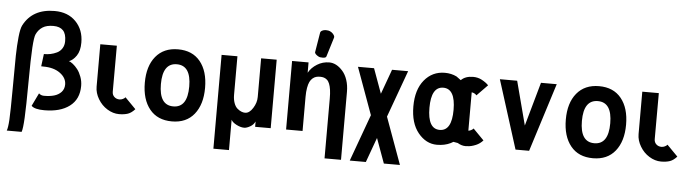

<svg xmlns="http://www.w3.org/2000/svg" viewBox="-54 -1025 5256 1463"><g transform="rotate(5 2573.5 -293.5)"><path d="M77.6 -615.2C68.8 -598.1 62 -567.9 57.6 -524.4C53.2 -481 50.3 -433.1 49.3 -380.9C48.3 -328.6 47.9 -244.1 47.4 -127.9C46.9 -11.7 45.4 67.4 43 109.4C40.5 151.4 36.1 179.2 30.3 193.4H144C150.4 176.3 154.8 139.6 157.7 83C160.6 26.4 162.6 -63.5 163.1 -186.5C163.6 -309.6 166 -398.4 169.4 -453.1C172.9 -507.8 178.2 -542.5 185.1 -556.6C196.3 -580.6 212.4 -599.1 232.9 -612.3C253.4 -625.5 280.8 -631.8 314.9 -631.8C348.1 -631.8 373 -623 389.6 -605.5C406.2 -587.9 414.1 -561 414.1 -523.9C414.1 -502.4 409.2 -484.4 399.4 -468.8C389.6 -453.1 376.5 -441.4 360.4 -433.6C344.2 -425.8 328.1 -420.4 312 -417C295.9 -413.6 278.8 -412.1 261.2 -412.1C253.4 -349.1 249.5 -317.4 249 -317.4C248.5 -317.4 253.9 -316.9 264.2 -316.9C318.4 -316.9 361.3 -305.2 394 -281.2C426.8 -257.3 442.9 -228.5 442.9 -194.8C442.9 -171.4 435.5 -151.9 421.4 -136.7C407.2 -121.6 388.7 -110.8 366.7 -104.5C344.7 -98.1 318.8 -95.2 289.6 -95.2C274.4 -95.2 261.2 -100.1 250.5 -110.4L202.6 -11.2C218.8 5.9 252 14.2 301.8 14.2C382.8 14.2 446.8 -3.4 494.1 -39.1C541.5 -74.7 565.4 -126.5 565.4 -194.8C565.4 -218.3 561.5 -241.2 553.2 -263.7C544.9 -286.1 535.2 -304.7 523.4 -319.8C511.7 -335 499.5 -347.2 487.3 -356.9C475.1 -366.7 464.8 -372.6 455.6 -374.5C476.6 -381.8 495.6 -397.9 512.7 -422.9C529.8 -447.8 538.1 -481.4 538.1 -523.9C538.1 -589.4 517.6 -642.6 477.1 -684.1C436.5 -725.6 382.3 -746.1 314.9 -746.1C202.1 -746.1 123 -702.6 77.6 -615.2Z M683.1 -523.9V-199.7C683.1 -167 692.4 -135.7 710.4 -105.5C728.5 -75.2 751.5 -51.3 780.8 -33.2C810.1 -15.1 840.3 -5.9 871.1 -5.9C897.9 -5.9 920.4 -9.3 939 -15.6C957.5 -22 975.1 -35.2 992.2 -54.2L909.7 -138.2C905.8 -132.8 899.4 -127.9 891.1 -124C882.8 -120.1 874 -117.7 865.7 -117.7C849.6 -117.7 835.9 -122.6 825.2 -132.8C814.5 -142.6 809.1 -155.8 809.1 -171.9V-199.7L809.6 -523.9Z M1169.4 -262.2C1169.4 -369.1 1205.6 -422.9 1277.8 -422.9C1350.1 -422.9 1386.2 -369.1 1386.2 -262.2C1386.2 -154.3 1350.1 -100.6 1277.8 -100.6C1205.6 -100.6 1169.4 -154.3 1169.4 -262.2ZM1046.4 -262.2C1046.4 -176.3 1066.9 -108.9 1106.9 -59.6C1147 -10.3 1203.6 14.2 1277.3 14.2C1350.6 14.2 1407.2 -10.7 1447.3 -60.5C1487.3 -110.4 1507.3 -177.2 1507.3 -262.2C1507.3 -347.2 1487.3 -414.1 1447.3 -463.4C1407.2 -512.7 1350.6 -537.1 1277.3 -537.1C1204.1 -537.1 1147.5 -512.2 1106.9 -462.9C1066.4 -413.6 1046.4 -346.7 1046.4 -262.2Z M1730 -38.1C1736.3 -24.9 1750.5 -12.7 1771.5 -2C1792.5 8.8 1812 14.2 1830.1 14.2C1843.3 14.2 1858.9 8.8 1876 -1C1893.1 -10.7 1905.3 -23.9 1913.1 -41V0H2032.2V-523.9H1913.1V-228C1913.1 -198.7 1904.3 -170.4 1886.7 -142.6C1869.1 -114.3 1849.1 -100.1 1827.1 -100.1C1817.9 -100.1 1808.1 -102.1 1797.9 -106.4C1787.6 -110.8 1776.9 -117.2 1766.6 -126.5C1756.3 -135.7 1748 -148.9 1741.7 -166.5C1735.4 -184.1 1731.9 -204.6 1731.9 -228V-523.9H1610.8V193.8H1730Z M2275.9 0V-261.7C2275.9 -287.6 2277.8 -310.5 2281.2 -330.1C2284.7 -349.6 2289.1 -364.7 2294.9 -376.5C2300.8 -388.2 2307.6 -397.5 2316.4 -404.8C2325.2 -412.1 2334 -417 2342.8 -419.4C2351.6 -421.9 2361.8 -423.3 2373 -423.3C2384.3 -423.3 2394 -421.9 2402.3 -419.4C2410.6 -417 2418.9 -412.1 2426.8 -405.3C2434.6 -398.4 2440.4 -388.7 2445.3 -377C2450.2 -365.2 2454.1 -349.6 2457 -330.6C2460 -311.5 2460.9 -288.6 2460.9 -262.2V-209.5V193.4H2586.9V-206.5V-326.2C2586.9 -359.4 2582.5 -389.6 2573.2 -417.5C2564 -445.3 2551.3 -467.3 2536.1 -484.4C2521 -501.5 2504.9 -515.1 2487.3 -524.4C2469.7 -533.7 2451.7 -538.1 2433.6 -538.1C2399.9 -538.1 2369.1 -529.3 2340.8 -511.7C2312.5 -494.1 2290.5 -472.2 2275.9 -445.3V-524.4H2149.9V0ZM2407.7 -582 2452.6 -728.5C2453.1 -730.5 2453.6 -731.9 2453.6 -733.9C2453.6 -737.3 2452.6 -741.2 2450.7 -745.1C2446.8 -753.4 2439.9 -761.2 2431.2 -767.6C2422.4 -773.9 2413.6 -777.8 2405.3 -779.3C2400.4 -780.3 2394.5 -780.8 2388.2 -780.8H2381.8C2373 -780.3 2365.7 -777.8 2359.4 -774.9C2350.6 -771 2345.2 -765.1 2343.8 -757.8L2318.8 -606.4C2318.4 -604 2319.3 -601.6 2320.3 -599.1C2323.2 -593.3 2328.1 -587.9 2336.9 -582C2345.7 -576.2 2353 -572.3 2358.9 -571.3C2364.7 -570.3 2372.1 -569.8 2380.4 -569.8C2388.7 -569.8 2395 -570.8 2399.9 -573.2C2403.8 -575.2 2406.7 -578.1 2407.7 -582Z M3037.6 193.4 2907.2 -165 3037.6 -523.9H2914.6L2845.7 -334.5L2776.9 -523.9H2653.8L2784.2 -165L2653.8 193.4H2776.9L2845.7 3.9L2914.6 193.4Z M3223.6 -260.7C3223.6 -367.7 3254.4 -421.9 3315.9 -421.9C3377.4 -421.9 3408.2 -367.7 3408.2 -260.7C3408.2 -152.8 3377.4 -99.1 3315.9 -99.1C3254.4 -99.1 3223.6 -152.8 3223.6 -260.7ZM3653.8 -469.7C3642.1 -482.9 3624.5 -495.6 3601.1 -508.3C3581.5 -518.6 3559.6 -523.9 3535.2 -523.9C3495.6 -523.9 3464.8 -512.7 3442.9 -490.7L3408.2 -516.1C3381.3 -529.3 3351.1 -536.1 3317.9 -536.1C3253.9 -536.1 3201.7 -511.2 3161.1 -461.9C3120.6 -412.6 3100.6 -345.2 3100.6 -260.7C3100.6 -174.8 3120.6 -107.9 3160.6 -58.6C3200.7 -9.3 3249 15.6 3304.2 15.6C3343.8 15.6 3378.4 8.3 3408.2 -6.3L3428.2 -17.6L3461.9 -11.7C3481.9 0.5 3502.4 6.8 3522.9 6.8C3526.9 6.8 3531.2 6.3 3535.2 5.9C3555.7 5.9 3577.6 0.5 3602.1 -9.8C3622.6 -18.6 3640.1 -31.2 3655.3 -48.3L3572.8 -132.3C3568.8 -127 3562.5 -122.1 3554.2 -118.2C3547.4 -114.7 3541 -112.8 3534.2 -112.3V-405.8C3540.5 -404.8 3546.9 -403.3 3553.2 -400.4C3561.5 -396.5 3567.9 -391.1 3571.8 -385.7Z M3904.8 0H4008.8L4174.3 -523.9H4053.7L3959.5 -189L3871.6 -523.9H3739.3Z M4389.6 -262.2C4389.6 -369.1 4425.8 -422.9 4498 -422.9C4570.3 -422.9 4606.4 -369.1 4606.4 -262.2C4606.4 -154.3 4570.3 -100.6 4498 -100.6C4425.8 -100.6 4389.6 -154.3 4389.6 -262.2ZM4266.6 -262.2C4266.6 -176.3 4287.1 -108.9 4327.1 -59.6C4367.2 -10.3 4423.8 14.2 4497.6 14.2C4570.8 14.2 4627.4 -10.7 4667.5 -60.5C4707.5 -110.4 4727.5 -177.2 4727.5 -262.2C4727.5 -347.2 4707.5 -414.1 4667.5 -463.4C4627.4 -512.7 4570.8 -537.1 4497.6 -537.1C4424.3 -537.1 4367.7 -512.2 4327.1 -462.9C4286.6 -413.6 4266.6 -346.7 4266.6 -262.2Z M4828.6 -523.9V-199.7C4828.6 -167 4837.9 -135.7 4856 -105.5C4874 -75.2 4897 -51.3 4926.3 -33.2C4955.6 -15.1 4985.8 -5.9 5016.6 -5.9C5043.5 -5.9 5065.9 -9.3 5084.5 -15.6C5103 -22 5120.6 -35.2 5137.7 -54.2L5055.2 -138.2C5051.3 -132.8 5044.9 -127.9 5036.6 -124C5028.3 -120.1 5019.5 -117.7 5011.2 -117.7C4995.1 -117.7 4981.4 -122.6 4970.7 -132.8C4960 -142.6 4954.6 -155.8 4954.6 -171.9V-199.7L4955.1 -523.9Z"/></g></svg>

Font: Tuffy
Style: Bold
Weight: 700
Designer: Thatcher Ulrich, Karoly Barta, Michael Everson
Version: Version 001.270